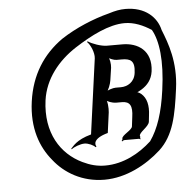

<svg xmlns="http://www.w3.org/2000/svg" viewBox="-52 -773 822 834"><g transform="rotate(-5 359.0 -355.5)"><path d="M85 -356C69 -241 101 -156 151 -96C197 -37 273 10 371 10C465 10 554 -38 618 -96C683 -156 699 -243 714 -356C730 -472 698 -556 674 -616C661 -673 611 -721 525 -721C502 -721 480 -717 452 -708C382 -690 305 -658 241 -616C156 -556 101 -471 85 -356ZM145 -356C158 -449 219 -523 296 -573C369 -620 448 -660 516 -660C557 -660 597 -643 632 -620C660 -571 672 -484 654 -356C641 -260 618 -190 582 -139C529 -90 458 -51 379 -51C345 -51 314 -59 281 -75C189 -119 126 -215 145 -356ZM514 -251 509 -210C507 -194 462 -176 463 -161C464 -158 461 -153 459 -152L461 -149C463 -151 468 -154 472 -154H535C537 -154 539 -152 540 -151L542 -153C541 -154 540 -156 540 -158C540 -158 540 -160 541 -160V-164L540 -165C536 -181 581 -202 584 -224L587 -251C593 -295 585 -327 562 -347C556 -352 544 -358 537 -359V-355C544 -354 556 -361 564 -366C590 -382 610 -405 615 -441C627 -532 565 -569 499 -569H431C407 -569 367 -583 350 -595L346 -593C361 -580 377 -543 374 -519L329 -191C263 -173 248 -146 238 -137L240 -134C250 -143 279 -154 297 -154C314 -154 337 -143 344 -134L348 -137C341 -146 336 -173 402 -191L414 -280C416 -298 414 -330 405 -340L401 -337C410 -327 435 -319 448 -319H475C510 -319 521 -299 514 -251ZM541 -441C536 -401 505 -384 476 -384H453C442 -384 418 -377 409 -369L411 -366C420 -374 431 -402 433 -418L441 -472C443 -487 439 -513 432 -521L430 -519C437 -511 457 -504 468 -504H490C528 -504 548 -494 541 -441Z"/></g></svg>

Font: Asimov
Style: EdgeNarIt
Weight: 500
Designer: Google
Version: Version 2.000980: 2014